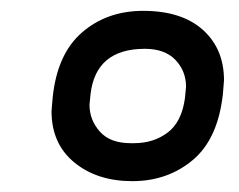

<svg xmlns="http://www.w3.org/2000/svg" viewBox="-20 -812 440 354"><path d="M227 -548Q263 -548 289 -567.5Q315 -587 321 -631L323 -652Q323 -681 303.5 -701.5Q284 -722 247 -722Q157 -722 147 -639L145 -619Q145 -591 164 -569.5Q183 -548 221 -548ZM224 -478Q159 -478 117 -512.5Q75 -547 75 -607L77 -631Q85 -712 131 -752Q177 -792 244 -792Q315 -792 354 -757Q393 -722 393 -664L391 -639Q382 -556 335.5 -517Q289 -478 224 -478Z"/></svg>

Font: Tanohe Sans Medium
Style: Italic
Weight: 500
Designer: Village Type and Design LLC & Cristiano Sobral
Foundry: Cooper Hewitt Smithsonian Design Museum
Version: Version 1.00;September 29, 2021;FontCreator 13.0.0.2655 64-b